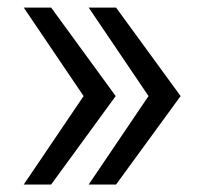

<svg xmlns="http://www.w3.org/2000/svg" viewBox="-20 -557 531 517"><path d="M466.3 -298.3H379.9L218.8 -60.1H292.5ZM292.5 -536.6H218.8L379.9 -298.3H466.3ZM291.5 -298.3H205.1L43.9 -60.1H117.7ZM117.7 -536.6H43.9L205.1 -298.3H291.5Z"/></svg>

Font: Wand UI Pro
Style: Regular
Weight: 400
Designer: Andreas Faust
Version: Version 1.003;FEAKit 1.0